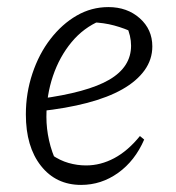

<svg xmlns="http://www.w3.org/2000/svg" viewBox="-20 -514 498 542"><path d="M209 8Q138 8 95.5 -46Q53 -100 53 -191Q53 -251 71.5 -306.5Q90 -362 122.5 -404Q155 -446 196.5 -470Q238 -494 286 -494Q339 -494 374.5 -462.5Q410 -431 410 -383Q410 -346 388 -315.5Q366 -285 325.5 -262Q285 -239 226 -223.5Q167 -208 92 -200V-235Q227 -253 288.5 -289Q350 -325 350 -385Q350 -413 337 -441L359 -421Q332 -434 302.5 -442Q273 -450 240 -451L264 -456Q216 -436 182 -395Q148 -354 129.5 -299.5Q111 -245 111 -184Q111 -151 118.5 -117.5Q126 -84 141 -53L126 -77Q149 -61 173.5 -54Q198 -47 223 -47Q264 -47 302.5 -67.5Q341 -88 375 -130L387 -120Q361 -60 313.5 -26Q266 8 209 8Z"/></svg>

Font: Piazzolla 8pt ExtraLight
Style: Italic
Weight: 250
Italic angle: -11.3°
Designer: Juan Pablo del Peral
Foundry: Huerta Tipografica
Version: Version 2.001